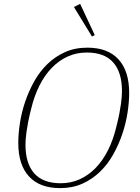

<svg xmlns="http://www.w3.org/2000/svg" viewBox="-20 -955 719 987"><path d="M292 -13Q345 -13 390 -33.5Q435 -54 471.5 -91.5Q508 -129 535 -182.5Q562 -236 578 -303Q588 -342 593.5 -371Q599 -400 602 -422Q605 -444 606 -459.5Q607 -475 607 -487Q607 -583 562 -634Q517 -685 426 -685Q373 -685 328 -664.5Q283 -644 246.5 -606.5Q210 -569 183 -515.5Q156 -462 140 -395Q130 -356 124.5 -327Q119 -298 116 -276Q113 -254 112 -238.5Q111 -223 111 -211Q111 -115 156 -64Q201 -13 292 -13ZM289 12Q184 12 129 -48Q74 -108 74 -220Q74 -268 82.5 -323Q91 -378 109.5 -432.5Q128 -487 156 -537Q184 -587 223.5 -625.5Q263 -664 314 -687Q365 -710 429 -710Q534 -710 589 -650Q644 -590 644 -478Q644 -430 635.5 -375Q627 -320 608.5 -265.5Q590 -211 562 -161Q534 -111 494.5 -72.5Q455 -34 404 -11Q353 12 289 12ZM360 -919 392 -935 467 -775 453 -767Z"/></svg>

Font: IBM Plex Serif ExtraLight
Style: Italic
Weight: 200
Italic angle: -14°
Designer: Mike Abbink, Paul van der Laan, Pieter van Rosmalen
Foundry: Bold Monday
Version: Version 2.5